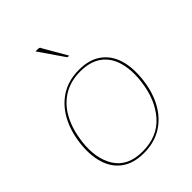

<svg xmlns="http://www.w3.org/2000/svg" viewBox="-206 -812 922 922"><g transform="rotate(-45 255.0 -351.0)"><path d="M286 -498Q356 -498 400 -466Q444 -434 461 -377.5Q478 -321 469 -245Q460 -170 428.5 -113.5Q397 -57 345.5 -25.5Q294 6 224 6Q155 6 111 -25.5Q67 -57 49.5 -114Q32 -171 41 -245Q50 -320 81.5 -377Q113 -434 164.5 -466Q216 -498 286 -498ZM225 -4Q327 -4 385.5 -71Q444 -138 457 -245Q466 -317 450.5 -372Q435 -427 393.5 -457.5Q352 -488 285 -488Q218 -488 169 -457.5Q120 -427 91 -372Q62 -317 53 -245Q40 -138 83 -71Q126 -4 225 -4ZM201 -708H214Q223 -708 227 -706Q231 -704 233 -697L301 -579H294Q292 -579 290 -580Q288 -581 287 -583Z"/></g></svg>

Font: Aleo Thin
Style: Italic
Weight: 250
Italic angle: -7°
Designer: Alessio Laiso
Foundry: Alessio Laiso
Version: Version 2.001;gftools[0.9.29]